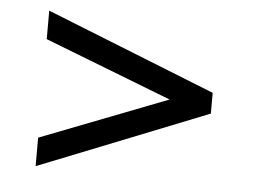

<svg xmlns="http://www.w3.org/2000/svg" viewBox="-38 -598 658 497"><g transform="rotate(5 291.0 -350.0)"><path d="M71 -148V-222L435 -363V-337L71 -478V-552L511 -377V-323Z"/></g></svg>

Font: Pathway Extreme 28pt Medium
Style: Regular
Weight: 500
Designer: Eduardo Rodriguez Tunni
Foundry: Eduardo Rodriguez Tunni
Version: Version 1.001;gftools[0.9.26]